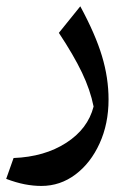

<svg xmlns="http://www.w3.org/2000/svg" viewBox="-20 -328 432 621"><path d="M331.1 -6.3Q331.1 72.3 302.2 135.7Q273.4 199.2 224.1 236.3Q174.8 273.4 113.8 273.4Q87.9 273.4 60.1 268.1Q32.2 262.7 0 250.5L23.9 183.1Q124 179.2 194.1 134Q264.2 88.9 282.7 16.6Q272 -37.1 245.1 -93.3Q218.3 -149.4 170.4 -221.7L239.7 -307.6Q288.6 -217.3 309.8 -146.7Q331.1 -76.2 331.1 -6.3Z"/></svg>

Font: Pinar-DS1-FD Medium
Style: Regular
Weight: 500
Designer: Amin Abedi
Version: Version 3.000